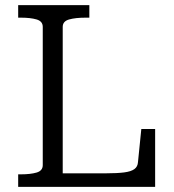

<svg xmlns="http://www.w3.org/2000/svg" viewBox="-20 -730 678 750"><path d="M329 -710H51V-661H62Q99 -661 123 -654Q147 -647 147 -625V-85Q147 -63 123 -56Q99 -49 62 -49H51V0H586V-226H532L519 -97Q518 -79 505 -69.5Q492 -60 465 -56.5Q438 -53 395 -53H225V-625Q225 -647 250 -654Q275 -661 314 -661H329Z"/></svg>

Font: Roboto Serif 20pt Light
Style: Regular
Weight: 300
Version: Version 1.008